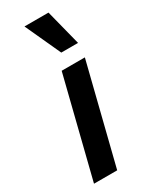

<svg xmlns="http://www.w3.org/2000/svg" viewBox="-169 -663 551 702"><g transform="rotate(-30 106.0 -312.5)"><path d="M4.9 0 109 -416.7H206.9L102.8 0ZM141 -475 72.2 -625H173.6L211.8 -475Z"/></g></svg>

Font: Afacad Medium
Style: Italic
Weight: 500
Italic angle: -14°
Designer: Kristian Moeller
Foundry: Dicotype
Version: Version 1.000; ttfautohint (v1.8.4.7-5d5b)